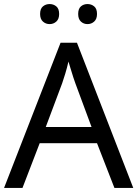

<svg xmlns="http://www.w3.org/2000/svg" viewBox="-20 -928 679 948"><path d="M545 0 459 -221H176L91 0H0L279 -717H360L638 0ZM352 -517Q349 -525 342 -546Q335 -567 328.5 -589.5Q322 -612 318 -624Q311 -593 302 -563.5Q293 -534 287 -517L206 -301H432ZM178 -859Q178 -885 192 -896.5Q206 -908 225 -908Q244 -908 258 -896.5Q272 -885 272 -859Q272 -834 258 -821.5Q244 -809 225 -809Q206 -809 192 -821.5Q178 -834 178 -859ZM366 -859Q366 -885 379.5 -896.5Q393 -908 412 -908Q431 -908 445 -896.5Q459 -885 459 -859Q459 -834 445 -821.5Q431 -809 412 -809Q393 -809 379.5 -821.5Q366 -834 366 -859Z"/></svg>

Font: Noto Znamenny Musical Notation
Style: Regular
Weight: 400
Version: Version 1.003; ttfautohint (v1.8.4.7-5d5b)